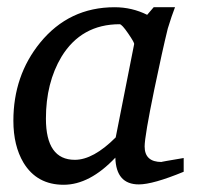

<svg xmlns="http://www.w3.org/2000/svg" viewBox="-20 -502 565 531"><path d="M488 -27Q403 8 364 8Q301 8 299 -66Q228 9 156 9Q82 9 45 -52Q17 -99 17 -168Q17 -293 91 -384Q171 -482 297 -482Q345 -482 387 -461L405 -482H464Q455 -459 444 -423Q429 -362 407 -256Q380 -125 380 -97Q380 -54 427 -54Q422 -54 488 -65ZM351 -380Q352 -384 334.5 -409.5Q317 -435 311 -435Q205 -435 150 -345Q107 -273 107 -174Q107 -60 187 -60Q238 -60 300 -122Z"/></svg>

Font: Apparatus SIL
Style: Italic
Weight: 400
Italic angle: -11°
Version: Version 1.0